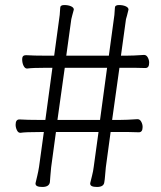

<svg xmlns="http://www.w3.org/2000/svg" viewBox="-20 -736 640 762"><path d="M338 -7V-9Q341 -22 345.5 -39.5Q350 -57 352 -74L371 -212H202L183 -72Q181 -54 180 -39Q179 -24 178 -13Q175 6 148 6Q121 6 121 -7V-9Q124 -22 128 -38.5Q132 -55 135 -74L154 -212H138Q80 -212 62 -209H60Q52 -209 47 -219.5Q42 -230 42 -241Q42 -262 57 -262Q87 -260 139 -260H160L188 -467H164Q108 -467 88 -464H87Q79 -464 73.5 -475Q68 -486 68 -501.5Q68 -517 83 -517Q113 -515 165 -515H195L215 -662Q217 -670 219 -705Q219 -716 235 -716Q251 -716 262 -711Q273 -706 273 -698Q270 -686 267 -676Q264 -666 263 -660L243 -515H412L432 -662Q434 -670 436 -705Q436 -716 452 -716Q468 -716 479 -711Q490 -706 490 -698L484 -674Q481 -665 480 -660L460 -515H480Q509 -515 551 -518H552Q561 -518 566.5 -508Q572 -498 572 -487Q572 -466 557 -466Q535 -467 513 -467H454L425 -260H454Q483 -260 525 -263H526Q535 -263 540.5 -253Q546 -243 546 -232Q546 -211 531 -211Q509 -212 492 -212H419L400 -72Q398 -53 397 -38.5Q396 -24 394 -13Q392 6 365 6Q338 6 338 -7ZM405 -467H237L208 -260H377Z"/></svg>

Font: LXGW WenKai Lite Light
Style: Regular
Weight: 300
Designer: LXGW / Fontworks Inc.
Foundry: LXGW / Fontworks Inc.
Version: Version 1.511; March 25, 2025